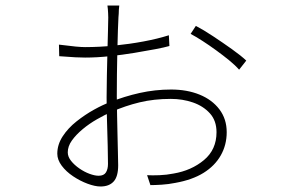

<svg xmlns="http://www.w3.org/2000/svg" viewBox="-20 -635 1040 697"><path d="M413 -615Q412 -608 411.5 -600Q411 -592 411 -585Q411 -578 410 -572Q409 -557 408 -524.5Q407 -492 406 -450Q405 -408 404.5 -364.5Q404 -321 404 -285Q404 -254 405 -218Q406 -182 406.5 -147.5Q407 -113 408 -84Q409 -55 409 -35Q409 6 392.5 24Q376 42 345 42Q325 42 298 32Q271 22 245.5 5Q220 -12 204 -33.5Q188 -55 188 -77Q188 -110 207.5 -140Q227 -170 258 -194.5Q289 -219 321.5 -237Q354 -255 379 -264Q431 -285 487 -297.5Q543 -310 601 -310Q659 -310 704.5 -291.5Q750 -273 776.5 -238Q803 -203 803 -155Q803 -109 781.5 -71Q760 -33 719 -7.5Q678 18 616 29Q591 34 566.5 35.5Q542 37 526 37L514 1Q533 2 559 1Q585 0 610 -5Q675 -16 720.5 -54Q766 -92 766 -155Q766 -197 742 -223.5Q718 -250 680.5 -263Q643 -276 600 -276Q539 -276 487 -263.5Q435 -251 385 -229Q360 -218 332 -202Q304 -186 280 -166Q256 -146 241 -125Q226 -104 226 -82Q226 -66 238 -51Q250 -36 268 -23.5Q286 -11 305 -4Q324 3 338 3Q357 3 364.5 -9Q372 -21 372 -40Q372 -63 371 -105Q370 -147 368.5 -194Q367 -241 367 -282Q367 -317 368 -361Q369 -405 370 -448Q371 -491 372 -524Q373 -557 373 -571Q373 -579 372.5 -587Q372 -595 371.5 -602.5Q371 -610 370 -615ZM691 -541Q718 -527 753.5 -503.5Q789 -480 822 -456.5Q855 -433 874 -415L848 -382Q834 -398 812 -416Q790 -434 764.5 -452.5Q739 -471 715 -486.5Q691 -502 672 -512ZM194 -473Q233 -468 254.5 -466Q276 -464 289 -464Q341 -464 395.5 -469.5Q450 -475 501 -484.5Q552 -494 593 -507L595 -468Q578 -463 544 -456.5Q510 -450 467.5 -443Q425 -436 378.5 -431Q332 -426 289 -426Q272 -426 253.5 -427Q235 -428 195 -431Z"/></svg>

Font: Noto Sans JP Thin ExtraLight
Style: Regular
Weight: 250
Version: Version 2.004-H2;hotconv 1.0.118;makeotfexe 2.5.65603